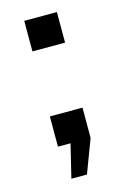

<svg xmlns="http://www.w3.org/2000/svg" viewBox="-89 -464 400 619"><g transform="rotate(-15 110.5 -154.5)"><path d="M56 -101H165V0L123 111H71L98 0H56ZM56 -420H165V-318H56Z"/></g></svg>

Font: HermeneusOne
Style: Regular
Weight: 400
Designer: Rodrigo Fuenzalida, Pablo Impallari
Foundry: Pablo Impallari, Rodrigo Fuenzalida
Version: Version 1.000; ttfautohint (v0.8) -G 200 -r 50